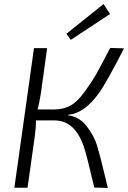

<svg xmlns="http://www.w3.org/2000/svg" viewBox="-20 -928 633 949"><path d="M330 -731 308 -761 492 -908 524 -859ZM318 -361 316 -358Q371 -352 408 -304.5Q445 -257 460 -208Q475 -159 502 -45Q509 -15 513 1L446 -1Q407 -168 394 -204Q360 -301 298 -324Q275 -333 245 -333H158Q158 -298 152 -254L116 0H51L148 -690H213L182 -466Q173 -412 166 -387H249Q291 -387 326 -405Q361 -423 398 -474Q435 -525 451.5 -554Q468 -583 511 -665Q520 -682 525 -691L593 -689Q509 -525 472 -472Q399 -368 318 -361Z"/></svg>

Font: Exo 2.0 Light
Style: Italic
Weight: 300
Italic angle: -8°
Designer: Natanael Gama
Version: Version 1.001;PS 001.001;hotconv 1.0.70;makeotf.lib2.5.58329